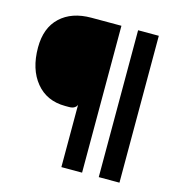

<svg xmlns="http://www.w3.org/2000/svg" viewBox="-108 -823 861 918"><g transform="rotate(15 323.0 -363.5)"><path d="M278 0V-309Q276 -300.5 266.2 -293.8Q256.5 -287 239.5 -287H220Q128.5 -287 75.2 -351.8Q22 -416.5 22 -524Q22 -621 78.5 -674Q135 -727 232 -727H380.5V0ZM463 0V-727H565.5V0Z"/></g></svg>

Font: Spline Sans Medium
Style: Regular
Weight: 500
Designer: Eben Sorkin, Mirko Velimirovic
Foundry: Sorkin Type
Version: Version 1.000; ttfautohint (v1.8.3)